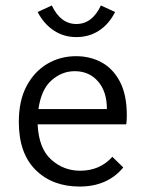

<svg xmlns="http://www.w3.org/2000/svg" viewBox="-20 -674 540 704"><path d="M272 10Q172 10 110.5 -51Q49 -112 49 -227Q49 -305 77.5 -358.5Q106 -412 153.5 -440Q201 -468 259 -468Q311 -468 353 -445Q395 -422 420 -374Q445 -326 445 -251Q445 -243 444.5 -234.5Q444 -226 443 -218H118Q122 -130 167.5 -89Q213 -48 274 -48Q346 -48 392 -99L432 -60Q374 10 272 10ZM121 -274H372Q372 -338 339.5 -375.5Q307 -413 254 -413Q207 -413 169 -379.5Q131 -346 121 -274ZM350 -654 402 -630Q380 -586 343.5 -562Q307 -538 260 -538Q214 -538 177.5 -562Q141 -586 118 -630L170 -654Q202 -586 260 -586Q318 -586 350 -654Z"/></svg>

Font: Ligconsolata
Style: Regular
Weight: 400
Monospace: yes
Designer: Raph Levien, Cyreal, Brenton Simpson
Foundry: Raph Levien, Cyreal, Google
Version: Version 3.001; ttfautohint (v1.8.2.53-6de2)